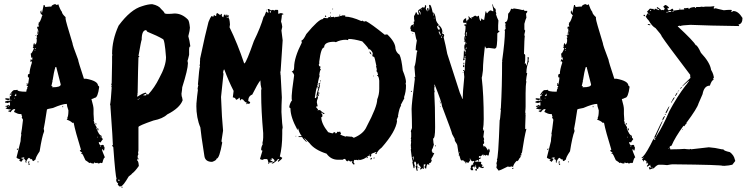

<svg xmlns="http://www.w3.org/2000/svg" viewBox="-20 -773 3610 925"><path d="M243.2 -752.9H247.1L252.9 -749H254.9L260.7 -752.9Q269.5 -726.6 278.3 -715.8Q278.3 -706.5 295.9 -690.4V-682.6Q295.9 -673.3 329.1 -565.4Q329.1 -556.2 356.4 -485.4Q356.4 -478 383.8 -395.5V-393.6H395.5Q452.1 -382.8 452.1 -360.4Q455.6 -360.4 458 -354.5Q451.2 -301.8 436.5 -301.8Q425.3 -295.9 420.9 -295.9V-293.9Q430.7 -260.7 430.7 -247.1V-223.6Q430.7 -213.9 432.6 -194.3H430.7L434.6 -182.6Q432.6 -178.7 432.6 -176.8L436.5 -178.7Q436.5 -173.3 446.3 -159.2L444.3 -155.3Q457.5 -120.1 467.8 -120.1Q469.7 -116.2 469.7 -114.3V-108.4Q472.7 -108.4 475.6 -102.5Q465.8 -90.8 465.8 -86.9L456.1 -88.9V-86.9Q457.5 -73.2 467.8 -73.2Q471.2 -75.2 475.6 -75.2Q478.5 -75.2 481.4 -69.3Q479.5 -69.3 479.5 -67.4Q483.4 -66.9 483.4 -63.5V-57.6L481.4 -47.9Q475.6 -47.9 475.6 -53.7H471.7V-51.8Q471.7 -46.4 485.4 -14.6Q479.5 -14.6 473.6 10.7L469.7 12.7H467.8Q465.8 12.7 465.8 10.7Q458 14.6 454.1 14.6Q448.2 12.7 448.2 10.7L444.3 12.7H440.4Q435.5 8.8 434.6 8.8Q432.6 12.7 432.6 14.6H426.8Q421.4 14.6 415 10.7Q411.1 12.7 409.2 12.7Q409.2 9.8 391.6 -1Q377.9 -31.7 376 -32.2Q370.1 -32.2 370.1 -36.1H376Q376 -38.6 364.3 -45.9Q364.3 -48.8 370.1 -51.8Q342.8 -140.1 335 -180.7Q333 -180.7 333 -182.6L329.1 -180.7Q319.8 -190.9 301.8 -196.3V-198.2L305.7 -200.2L303.7 -204.1Q309.6 -213.4 309.6 -241.2Q301.8 -263.7 301.8 -272.5Q280.8 -272.5 235.4 -252.9Q206.1 -248 206.1 -245.1Q194.3 -168 190.4 -151.4Q192.4 -147.9 192.4 -143.6V-139.6Q182.6 -117.2 170.9 -43.9Q151.4 -15.1 151.4 -4.9L141.6 2.9H139.6Q136.7 2.9 133.8 -6.8Q129.9 -4.9 127.9 -4.9Q127.9 -7.8 120.1 -12.7Q114.7 -12.2 106.4 4.9Q108.4 8.8 108.4 10.7Q104.5 8.8 102.5 8.8V4.9L104.5 1Q102.5 1 98.6 -6.8Q94.7 -4.9 92.8 -4.9V-8.8H96.7V-14.6H92.8L83 -12.7V-8.8L86.9 -10.7L90.8 -4.9Q83.5 6.8 81.1 6.8Q76.2 1 73.2 1V-2.9H77.1V-4.9Q59.6 -10.3 59.6 -14.6L79.1 -92.8Q79.1 -105.5 83 -126H81.1Q85 -143.6 90.8 -196.3L85 -206.1V-208Q85 -210 86.9 -210Q83 -219.7 83 -223.6H75.2Q65.9 -223.6 47.9 -233.4V-235.4L53.7 -247.1H45.9Q37.6 -244.1 30.3 -231.4Q30.3 -235.4 20.5 -235.4V-239.3L32.2 -243.2V-245.1Q6.8 -247.6 6.8 -252.9Q14.6 -252.9 14.6 -258.8H6.8V-262.7Q14.6 -262.7 20.5 -268.6Q21 -264.6 24.4 -264.6H28.3V-280.3Q24.9 -280.3 16.6 -276.4Q13.7 -278.3 4.9 -278.3V-284.2L18.6 -288.1L22.5 -286.1Q30.3 -289.1 30.3 -292L26.4 -293.9Q22.5 -293.5 22.5 -290Q4.9 -292.5 4.9 -295.9Q5.4 -299.8 8.8 -299.8L28.3 -297.9L26.4 -307.6Q34.2 -310.5 34.2 -313.5V-319.3L26.4 -313.5V-315.4Q41 -338.9 47.9 -338.9Q61.5 -338.9 63.5 -340.8Q63.5 -331.1 106.4 -331.1Q107.4 -342.3 112.3 -348.6L110.4 -352.5L114.3 -354.5Q114.3 -360.4 108.4 -360.4V-364.3Q108.4 -366.2 110.4 -366.2L108.4 -370.1V-372.1H112.3V-364.3Q116.7 -364.3 120.1 -399.4Q114.3 -399.4 114.3 -403.3V-411.1Q114.3 -416 122.1 -417Q122.1 -436.5 133.8 -471.7Q131.8 -475.1 131.8 -479.5H129.9V-475.6H126L127.9 -487.3H131.8V-483.4Q135.7 -483.4 135.7 -487.3V-497.1L131.8 -495.1H129.9V-501L127.9 -514.6Q133.3 -514.6 143.6 -540Q140.6 -540 137.7 -545.9L141.6 -547.9Q141.6 -549.8 139.6 -549.8Q141.6 -565.4 145.5 -565.4Q147.5 -562 147.5 -557.6Q157.2 -560.1 157.2 -581.1L155.3 -590.8L159.2 -592.8L157.2 -596.7V-606.4H159.2L163.1 -604.5V-610.4H159.2Q159.2 -613.3 163.1 -627.9H161.1L163.1 -631.8V-635.7L159.2 -633.8V-643.6Q161.1 -643.6 165 -645.5Q165 -643.6 167 -643.6V-647.5L165 -655.3Q167 -659.2 167 -661.1Q165 -661.1 165 -663.1Q172.9 -663.1 182.6 -696.3Q184.6 -696.3 184.6 -698.2L174.8 -710V-717.8Q175.3 -721.7 178.7 -721.7H180.7Q180.7 -719.7 178.7 -719.7Q180.7 -716.3 180.7 -711.9H182.6L190.4 -749H194.3L198.2 -739.3L217.8 -741.2H227.5Q227.5 -747.6 243.2 -752.9ZM165 -626V-620.1H167V-626ZM163.1 -616.2V-612.3H165V-616.2ZM151.4 -604.5H153.3V-600.6H151.4ZM147.5 -538.1 151.4 -536.1V-542Q147.5 -541.5 147.5 -538.1ZM147.5 -532.2V-528.3H149.4V-532.2ZM247.1 -450.2Q239.3 -426.3 233.4 -385.7H231.4Q231.4 -383.8 233.4 -383.8L227.5 -358.4H233.4L231.4 -354.5V-352.5H233.4Q272.5 -352.5 272.5 -366.2L251 -450.2ZM36.1 -325.2V-321.3H38.1V-325.2ZM55.7 -321.3Q55.7 -317.9 49.8 -311.5Q51.8 -311.5 55.7 -309.6Q56.2 -313.5 59.6 -313.5Q57.6 -316.9 57.6 -321.3ZM49.8 -301.8V-297.9H51.8V-301.8ZM32.2 -292V-288.1H34.2V-292ZM18.6 -260.7V-258.8H22.5V-260.7ZM280.3 -260.7H284.2V-256.8H280.3ZM440.4 -180.7Q444.3 -180.2 444.3 -176.8V-172.9H440.4ZM448.2 -155.3H450.2Q454.1 -154.8 454.1 -151.4V-145.5H450.2ZM448.2 -114.3V-110.4H450.2V-114.3ZM461.9 -114.3V-112.3H465.8V-114.3ZM461.9 -71.3V-67.4H465.8V-71.3ZM67.4 -57.6V-55.7Q67.4 -52.7 61.5 -49.8V-55.7Q63.5 -55.7 67.4 -57.6ZM116.2 4.9H122.1V6.8Q122.1 7.8 118.2 12.7V14.6Q124 14.6 124 18.6L118.2 22.5L116.2 8.8ZM161.1 4.9H165V8.8H161.1Z M713.4 -752.9Q745.6 -746.1 756.3 -729.5Q768.1 -719.7 773.9 -708L783.7 -706.1H791.5Q803.7 -706.1 820.8 -708Q856.9 -708 885.3 -678.7Q891.6 -673.3 895 -639.6Q895 -628.4 887.2 -598.6Q893.1 -579.1 897 -549.8Q891.1 -548.8 891.1 -534.2V-508.8Q885.3 -483.9 883.3 -479.5L885.3 -469.7V-467.8Q885.3 -439 857.9 -352.5Q857.9 -343.8 854 -319.3Q856 -315.4 856 -313.5H854Q857.9 -305.2 859.9 -290Q846.2 -252.4 785.6 -221.7Q764.2 -201.2 719.2 -192.4Q647.5 -167.5 647 -161.1V-47.9L645 -36.1Q647 -32.2 647 -30.3Q643.1 -23.9 643.1 -18.6V-14.6L647 -8.8V-4.9H643.1V-8.8H641.1V1Q647 1 648.9 26.4Q630.4 53.2 615.7 63.5Q615.7 65.9 600.1 77.1Q572.8 124 563 124Q561 124 557.1 126Q547.4 118.2 547.4 116.2V114.3L549.3 110.4Q539.6 105 539.6 92.8Q541.5 88.9 541.5 86.9Q536.1 76.7 525.9 -63.5Q523.4 -69.3 520 -69.3V-73.2H523.9Q523.9 -94.2 512.2 -256.8V-260.7Q512.2 -265.1 510.3 -268.6Q514.2 -286.6 518.1 -352.5L516.1 -356.4L518.1 -360.4Q518.1 -364.3 516.1 -364.3Q516.1 -368.7 518.1 -372.1Q520 -436 520 -471.7V-504.9Q520 -506.8 522 -506.8Q520 -510.7 520 -512.7Q520 -580.6 551.3 -649.4Q608.9 -727.5 664.6 -743.2Q693.4 -752.9 713.4 -752.9ZM647 -502.9H650.9V-501Q650.9 -497.1 647 -497.1Q645 -445.8 643.1 -323.2H641.1Q641.1 -321.3 643.1 -321.3L641.1 -311.5V-307.6H643.1Q666 -323.2 682.1 -327.1Q682.1 -322.8 691.9 -317.4H693.8Q725.1 -351.6 746.6 -395.5Q779.8 -455.6 779.8 -497.1Q773.4 -585 764.2 -585Q740.2 -599.6 689.9 -620.1L684.1 -627.9Q662.6 -627.9 662.6 -581.1Q660.6 -581.1 647 -502.9ZM670.4 -313.5H682.1L686 -315.4Q684.1 -319.3 684.1 -321.3Q670.4 -316.9 670.4 -313.5ZM648.9 -297.9V-295.9H652.8V-297.9ZM643.1 -295.9Q643.6 -292 647 -292V-295.9ZM549.3 92.8V94.7Q549.8 98.6 553.2 98.6H555.2V92.8ZM564.9 126H566.9Q570.8 126.5 570.8 129.9L566.9 131.8L564.9 127.9Z M1269.5 -729.5H1277.3Q1277.3 -725.1 1289.1 -723.6Q1293 -725.6 1294.9 -725.6L1302.7 -721.7Q1303.2 -725.6 1306.6 -725.6H1316.4Q1320.3 -725.1 1320.3 -721.7V-708Q1322.3 -708 1322.3 -706.1Q1328.6 -710 1334 -710Q1345.7 -708 1345.7 -704.1Q1337.9 -702.6 1337.9 -700.2Q1337.9 -691.4 1334 -668.9Q1337.9 -660.6 1339.8 -643.6L1335.9 -626Q1340.3 -585.9 1341.8 -579.1L1332 -430.7H1330.1L1332 -426.8L1330.1 -422.9Q1332 -418.9 1332 -417H1330.1L1332 -413.1Q1337.9 -313.5 1337.9 -303.7Q1335.9 -264.6 1335.9 -233.4Q1339.8 -164.6 1341.8 -159.2L1339.8 -147.5V-127.9Q1339.8 -65.4 1328.1 -18.6Q1331.1 -18.6 1339.8 -12.7Q1339.8 -6.8 1320.3 6.8L1318.4 2.9L1326.2 -6.8H1318.4Q1318.4 -0.5 1294.9 14.6H1289.1Q1289.1 10.7 1294.9 10.7V8.8H1291Q1280.3 10.7 1275.4 10.7L1277.3 14.6L1273.4 16.6H1271.5L1273.4 12.7V10.7Q1270 -6.8 1265.6 -6.8H1252Q1247.1 -2.9 1244.1 -2.9Q1240.7 -2.9 1232.4 -6.8L1244.1 -45.9Q1242.2 -45.9 1242.2 -47.9Q1244.1 -47.9 1244.1 -49.8H1242.2L1238.3 -47.9V-53.7Q1238.3 -64.9 1246.1 -79.1L1244.1 -83Q1248 -97.7 1248 -110.4V-131.8Q1238.3 -242.7 1238.3 -319.3V-340.8Q1238.3 -342.8 1240.2 -342.8Q1234.4 -365.2 1234.4 -385.7Q1221.2 -369.6 1195.3 -317.4Q1175.8 -310.1 1175.8 -286.1Q1179.2 -286.1 1185.5 -280.3Q1183.6 -272.5 1177.7 -272.5L1173.8 -274.4L1166 -270.5V-272.5L1169.9 -278.3Q1161.6 -278.3 1150.4 -293.9Q1144 -293.9 1140.6 -295.9V-290H1138.7Q1134.8 -290 1134.8 -301.8H1130.9Q1130.9 -296.9 1117.2 -292Q1113.8 -303.7 1101.6 -303.7L1105.5 -335Q1082 -380.4 1060.5 -438.5Q1057.1 -438.5 1054.7 -424.8L1056.6 -417Q1056.6 -414.6 1044.9 -305.7Q1048.8 -201.2 1054.7 -143.6L1046.9 -92.8Q1048.8 -86.9 1050.8 -86.9Q1037.1 -8.8 1023.4 -8.8Q1023.4 -0.5 1002 6.8Q969.2 6.8 964.8 -20.5Q947.3 -131.8 945.3 -159.2Q925.8 -204.1 925.8 -266.6H927.7Q927.7 -268.6 925.8 -268.6Q929.7 -314.9 933.6 -340.8Q933.6 -342.8 931.6 -342.8Q933.6 -357.4 935.5 -362.3L933.6 -366.2Q939.5 -442.4 943.4 -454.1Q943.4 -456.1 941.4 -456.1L943.4 -465.8V-481.4Q943.4 -483.4 945.3 -483.4L943.4 -487.3Q970.7 -616.7 984.4 -667Q991.7 -687 1000 -696.3L1005.9 -692.4H1007.8Q1008.8 -700.2 1013.7 -700.2Q1014.2 -696.3 1017.6 -696.3H1021.5Q1021.5 -710 1027.3 -710L1041 -700.2Q1041 -703.1 1046.9 -706.1H1048.8V-696.3Q1048.8 -693.4 1054.7 -690.4H1056.6Q1056.6 -701.2 1064.5 -704.1Q1066.4 -700.2 1066.4 -698.2H1068.4Q1072.3 -698.2 1072.3 -704.1H1074.2Q1074.2 -698.2 1076.2 -698.2Q1080.1 -700.2 1082 -700.2V-698.2Q1082 -696.8 1080.1 -686.5Q1085.9 -686.5 1087.9 -655.3L1085.9 -641.6Q1125 -561.5 1156.2 -467.8H1158.2Q1167.5 -474.1 1203.1 -575.2Q1236.3 -643.1 1250 -692.4Q1253.4 -692.4 1261.7 -715.8L1265.6 -717.8Q1265.6 -711.9 1273.4 -711.9V-713.9Q1269.5 -728.5 1269.5 -729.5ZM1261.7 -725.6H1265.6V-723.6H1261.7ZM1279.3 -717.8Q1281.2 -713.9 1281.2 -711.9H1285.2L1283.2 -715.8L1287.1 -721.7H1285.2Q1279.3 -719.7 1279.3 -717.8ZM1072.3 -692.4V-688.5H1078.1V-690.4Q1076.2 -690.4 1072.3 -692.4ZM1287.1 -8.8 1289.1 -4.9V-2.9H1287.1L1283.2 -4.9V1Q1288.6 1 1294.9 6.8H1298.8Q1302.7 6.8 1302.7 1Q1301.8 -4.4 1293 -10.7Q1289.1 -8.8 1287.1 -8.8Z M1584.5 -731.9V-728H1580.6Q1581.1 -731.9 1584.5 -731.9ZM1570.8 -712.4H1574.7Q1574.7 -708.5 1570.8 -708.5ZM1617.7 -702.6H1619.6Q1619.6 -699.7 1613.8 -696.8V-698.7Q1614.3 -702.6 1617.7 -702.6ZM1549.3 -698.7 1551.3 -694.8V-690.9Q1547.4 -692.9 1545.4 -692.9V-694.8Q1545.9 -698.7 1549.3 -698.7ZM1627.4 -698.7H1643.1V-692.9Q1672.9 -692.9 1721.2 -671.4L1725.1 -673.3H1727.1L1732.9 -669.4H1734.9Q1739.3 -669.4 1742.7 -671.4Q1768.1 -658.7 1834.5 -605L1838.4 -606.9H1846.2Q1885.3 -569.3 1885.3 -538.6Q1888.7 -520 1904.8 -509.3Q1914.6 -488.8 1920.4 -433.1Q1936 -395.5 1936 -376.5L1934.1 -372.6L1936 -360.8Q1936 -330.1 1926.3 -304.2L1928.2 -300.3L1910.6 -267.1L1912.6 -263.2Q1904.3 -257.3 1897 -212.4Q1898.9 -212.4 1898.9 -210.4Q1896 -210.4 1891.1 -194.8L1893.1 -190.9Q1887.2 -139.6 1818.8 -62Q1798.8 -46.9 1793.5 -30.8H1791.5Q1787.6 -30.8 1787.6 -34.7Q1791.5 -36.6 1793.5 -36.6L1791.5 -40.5Q1771.5 -34.7 1766.1 -28.8Q1770 -28.8 1770 -26.9Q1766.1 -18.1 1762.2 -17.1V-22.9H1756.3Q1751.5 -19 1748.5 -19L1752.4 -13.2L1748.5 -11.2H1746.6L1748.5 -15.1H1744.6Q1733.4 -5.4 1711.4 -1.5Q1711.4 -5.4 1707.5 -5.4V-1.5H1703.6Q1699.2 -1.5 1695.8 -3.4Q1692.4 -1.5 1688 -1.5Q1688 -3.4 1686 -3.4Q1684.1 5.4 1684.1 12.2Q1688 12.7 1688 16.1Q1688 20 1684.1 20Q1674.3 12.2 1674.3 2.4H1672.4Q1667.5 6.3 1666.5 6.3Q1666.5 3.4 1660.6 0.5H1658.7Q1654.8 1 1654.8 4.4Q1648.4 4.4 1643.1 -7.3H1637.2L1631.3 -3.4H1607.9Q1574.2 -3.4 1553.2 -32.7Q1495.1 -51.3 1471.2 -83.5Q1470.2 -83.5 1447.8 -106.9H1445.8L1457.5 -91.3V-89.4H1455.6Q1436 -108.4 1436 -112.8H1418.5V-116.7H1434.1Q1420.9 -133.8 1416.5 -153.8H1414.6V-147.9H1412.6Q1379.4 -209 1379.4 -249.5V-251.5Q1376 -251.5 1373.5 -257.3Q1376 -275.9 1387.2 -290.5L1385.3 -294.4V-312Q1385.3 -327.6 1397 -409.7Q1397 -417 1385.3 -429.2Q1397 -429.2 1397 -448.7Q1397 -495.1 1434.1 -567.9L1432.1 -577.6Q1441.4 -579.1 1455.6 -608.9Q1515.6 -681.2 1535.6 -681.2Q1535.6 -684.1 1541.5 -687Q1552.2 -685.1 1559.1 -685.1Q1559.1 -688 1564.9 -690.9H1568.8L1572.8 -689V-690.9Q1570.8 -694.8 1570.8 -696.8H1574.7V-690.9H1582.5Q1584.5 -690.9 1584.5 -692.9Q1590.3 -690.9 1590.3 -689Q1598.1 -690.4 1598.1 -692.9Q1600.1 -692.9 1600.1 -690.9Q1612.8 -692.9 1621.6 -696.8H1627.4ZM1658.7 -585.4Q1658.7 -583.5 1656.7 -579.6L1647 -581.5Q1620.1 -581.5 1598.1 -569.8Q1591.3 -571.8 1590.3 -571.8Q1541.5 -571.8 1541.5 -544.4Q1526.4 -544.4 1518.1 -476.1V-464.4H1516.1V-462.4Q1516.1 -452.6 1523.9 -452.6V-450.7L1522 -440.9Q1525.9 -440.4 1525.9 -437Q1521.5 -437 1518.1 -411.6L1520 -407.7Q1516.1 -397.9 1512.2 -378.4V-372.6H1510.3V-368.7L1512.2 -364.7H1508.3V-358.9L1512.2 -360.8H1514.2V-356.9Q1506.3 -356.9 1506.3 -351.1Q1502.4 -342.3 1496.6 -302.2L1500.5 -300.3H1502.4Q1502.4 -307.1 1512.2 -310.1V-308.1Q1512.2 -306.2 1510.3 -306.2L1512.2 -302.2Q1506.3 -289.1 1506.3 -280.8Q1510.3 -263.2 1510.3 -261.2Q1506.8 -259.3 1502.4 -259.3V-257.3L1512.2 -245.6Q1510.3 -241.7 1510.3 -239.7L1516.1 -243.7L1520 -241.7Q1520 -243.7 1522 -243.7Q1522 -239.7 1543.5 -226.1V-224.1H1537.6Q1533.7 -224.1 1533.7 -230H1527.8V-228Q1533.7 -221.7 1533.7 -218.3Q1531.7 -214.4 1531.7 -212.4Q1533.7 -212.4 1533.7 -210.4Q1529.8 -208.5 1527.8 -208.5Q1527.8 -177.7 1561 -136.2Q1577.6 -130.4 1584.5 -130.4Q1584.5 -136.2 1594.2 -136.2Q1596.2 -132.3 1596.2 -130.4Q1604 -130.4 1604 -138.2H1606Q1607.9 -138.2 1607.9 -136.2L1611.8 -138.2H1619.6Q1619.6 -134.8 1623.5 -128.4Q1619.6 -127.9 1619.6 -124.5Q1626 -120.6 1645 -114.7Q1647 -114.7 1647 -116.7L1666.5 -114.7H1674.3Q1684.1 -110.4 1684.1 -108.9Q1731.9 -128.4 1746.6 -163.6Q1797.4 -259.3 1797.4 -294.4Q1807.1 -317.4 1807.1 -345.2V-384.3Q1804.7 -407.7 1797.4 -407.7V-411.6H1801.3Q1798.3 -429.2 1793.5 -429.2L1795.4 -439Q1795.4 -440.9 1791.5 -454.6H1793.5Q1784.7 -499.5 1781.7 -499.5Q1773.9 -499.5 1773.9 -505.4L1775.9 -517.1Q1767.6 -534.2 1758.3 -536.6Q1758.3 -534.7 1756.3 -534.7Q1756.3 -541.5 1725.1 -573.7Q1684.1 -585.4 1658.7 -585.4ZM1760.3 -524.9Q1765.1 -523.9 1770 -511.2H1768.1Q1760.3 -514.6 1760.3 -524.9ZM1777.8 -407.7H1781.7V-405.8H1777.8ZM1522 -386.2Q1525.9 -385.7 1525.9 -382.3L1522 -380.4ZM1522 -374.5H1523.9Q1523.9 -370.6 1520 -370.6L1522 -360.8L1512.2 -327.6H1518.1V-321.8Q1518.1 -317.9 1514.2 -317.9V-319.8L1516.1 -323.7H1512.2V-319.8L1516.1 -314Q1516.1 -310.1 1512.2 -310.1V-314H1510.3Q1510.3 -308.1 1504.4 -308.1V-310.1Q1504.4 -317.4 1514.2 -349.1L1510.3 -347.2L1508.3 -351.1Q1518.1 -351.1 1518.1 -362.8V-368.7L1514.2 -366.7H1512.2Q1512.2 -369.6 1522 -374.5ZM1404.8 -118.7H1406.7V-114.7H1404.8ZM1760.3 -28.8V-24.9H1762.2V-28.8ZM1783.7 -15.1V-9.3H1779.8V-11.2Q1780.3 -15.1 1783.7 -15.1ZM1770 -13.2 1772 -9.3Q1772 -6.3 1766.1 -3.4L1764.2 -7.3Q1764.2 -10.3 1770 -13.2ZM1678.2 4.4V6.3H1682.1V4.4Z M2050.8 -750Q2057.1 -750 2064.5 -712.9Q2076.2 -712.9 2080.1 -679.7Q2080.1 -667.5 2103.5 -642.6Q2111.3 -631.8 2111.3 -619.1H2109.4Q2109.4 -609.4 2117.2 -607.4Q2117.2 -609.4 2119.1 -609.4V-601.6H2121.1Q2117.2 -596.7 2117.2 -593.8Q2127 -555.2 2134.8 -513.7L2195.3 -326.2Q2207 -300.8 2207 -296.9H2209Q2209 -323.7 2216.8 -402.3Q2214.8 -419.4 2214.8 -431.6H2210.9V-435.5H2216.8V-431.6H2218.8Q2218.8 -447.8 2222.7 -492.2V-496.1L2218.8 -494.1Q2218.8 -496.1 2216.8 -496.1V-494.1L2218.8 -484.4L2210.9 -482.4V-484.4Q2214.8 -494.6 2214.8 -525.4V-529.3H2218.8V-523.4L2222.7 -525.4Q2222.7 -523.4 2224.6 -523.4V-529.3Q2216.8 -529.3 2216.8 -546.9Q2216.8 -560.5 2222.7 -560.5V-562.5Q2222.7 -564.5 2220.7 -564.5L2222.7 -568.4V-572.3Q2218.8 -570.3 2216.8 -570.3H2214.8V-572.3H2218.8L2216.8 -585.9Q2217.3 -599.6 2220.7 -599.6L2218.8 -609.4Q2222.7 -630.4 2222.7 -636.7V-648.4Q2216.8 -648.4 2216.8 -652.3Q2217.3 -656.2 2220.7 -656.2H2222.7L2226.6 -654.3V-664.1H2224.6L2220.7 -662.1Q2217.3 -664.1 2210.9 -664.1V-668Q2210.9 -679.7 2224.6 -685.5L2226.6 -681.6Q2224.6 -677.7 2224.6 -675.8Q2228.5 -675.8 2228.5 -669.9H2230.5Q2230.5 -679.7 2238.3 -679.7V-685.5L2236.3 -695.3Q2244.1 -691.4 2244.1 -685.5Q2255.9 -688.5 2267.6 -697.3H2271.5L2277.3 -693.4H2279.3L2285.2 -697.3H2287.1Q2290.5 -671.9 2296.9 -671.9Q2296.9 -677.7 2298.8 -677.7L2296.9 -681.6V-683.6H2298.8Q2306.2 -676.8 2318.4 -675.8L2320.3 -671.9V-662.1L2316.4 -656.2Q2316.4 -654.3 2318.4 -654.3L2316.4 -650.4L2318.4 -646.5Q2318.4 -640.1 2312.5 -630.9Q2320.3 -601.6 2320.3 -585.9V-582Q2306.6 -479.5 2306.6 -433.6Q2302.2 -398.4 2300.8 -398.4Q2310.5 -315.9 2310.5 -199.2Q2310.5 -168 2306.6 -152.3L2308.6 -148.4L2306.6 -144.5V-142.6H2308.6V-146.5L2312.5 -144.5L2308.6 -113.3Q2312.5 -105.5 2312.5 -101.6L2310.5 -97.7L2312.5 -85.9V-84Q2312.5 -81.1 2306.6 -78.1Q2308.6 -74.7 2308.6 -68.4H2310.5Q2312.5 -68.4 2312.5 -70.3Q2319.8 -68.4 2330.1 -48.8H2332Q2332 -56.6 2335.9 -56.6Q2339.8 -50.3 2339.8 -44.9Q2336.4 -40.5 2334 -23.4L2330.1 -25.4L2326.2 -23.4Q2326.2 -27.3 2322.3 -27.3Q2322.3 -23.4 2318.4 -23.4L2312.5 -27.3Q2312.5 -23.4 2308.6 -23.4V-29.3H2306.6Q2306.6 -27.8 2294.9 -19.5L2291 -21.5Q2287.1 -21 2287.1 -17.6V-13.7L2294.9 -11.7V-7.8L2287.1 -5.9Q2287.6 7.8 2291 7.8Q2294.9 5.9 2296.9 5.9L2298.8 9.8Q2296.9 13.7 2296.9 15.6Q2301.8 21.5 2304.7 21.5V23.4L2300.8 29.3L2304.7 31.2L2308.6 29.3L2310.5 33.2V35.2L2302.7 37.1Q2302.7 35.2 2300.8 35.2Q2300.8 37.1 2298.8 37.1Q2298.8 33.2 2294.9 33.2Q2294.9 35.2 2293 35.2Q2293 32.2 2287.1 29.3Q2284.7 41 2281.2 41H2279.3Q2276.4 41 2273.4 35.2L2275.4 31.2Q2269 27.3 2265.6 27.3L2267.6 31.2V33.2H2263.7V29.3H2261.7L2255.9 33.2Q2259.8 43 2259.8 46.9H2250L2246.1 41Q2247.6 33.2 2250 33.2L2248 29.3L2253.9 19.5L2257.8 21.5H2259.8V19.5Q2259.8 17.6 2257.8 17.6L2265.6 3.9Q2261.7 3.9 2261.7 2L2257.8 3.9H2253.9Q2251.5 3.9 2244.1 -9.8L2242.2 -5.9Q2246.1 -5.4 2246.1 -2L2236.3 11.7H2234.4L2228.5 7.8H2226.6V13.7H2222.7Q2222.7 3.9 2218.8 3.9Q2218.8 5.9 2216.8 5.9L2210.9 -2L2207 0H2203.1Q2198.7 0 2193.4 -23.4Q2189.5 -23.4 2189.5 -25.4L2191.4 -29.3Q2188 -37.1 2183.6 -70.3Q2183.6 -77.1 2171.9 -93.8Q2169.9 -100.6 2169.9 -101.6H2171.9L2158.2 -127Q2158.2 -133.8 2109.4 -261.7Q2109.4 -277.8 2074.2 -365.2H2072.3V-361.3Q2072.3 -359.4 2074.2 -359.4L2072.3 -349.6V-341.8Q2072.3 -335.4 2074.2 -332Q2074.2 -330.1 2072.3 -326.2Q2076.2 -265.6 2076.2 -164.1V-158.2Q2076.2 -105.5 2066.4 -105.5Q2068.4 -78.1 2070.3 -76.2Q2064.9 -56.6 2060.5 -50.8V-43Q2064.5 -43 2064.5 -35.2H2066.4L2070.3 -37.1Q2070.3 -35.2 2072.3 -35.2Q2064.9 -18.1 2056.6 -5.9V-3.9H2060.5Q2058.1 13.7 2046.9 13.7V15.6L2048.8 19.5L2044.9 21.5Q2044.9 17.6 2041 17.6Q2035.6 17.6 2033.2 39.1H2031.2Q2028.3 39.1 2025.4 33.2V29.3L2029.3 23.4V17.6Q2025.9 19.5 2021.5 19.5V41H2019.5L2013.7 37.1Q2013.7 40 2007.8 43H2003.9V41L2007.8 33.2L1998 21.5Q1996.1 18.1 1996.1 13.7Q1993.2 13.7 1990.2 19.5V23.4Q1990.2 27.8 1992.2 31.2Q1990.2 34.7 1990.2 39.1L1992.2 48.8L1988.3 50.8Q1986.3 47.4 1982.4 27.3L1986.3 25.4Q1984.4 5.9 1980.5 5.9H1976.6Q1976.6 11.7 1974.6 11.7L1978.5 25.4Q1976.6 28.3 1976.6 37.1H1972.7L1966.8 9.8V7.8Q1966.8 5.9 1968.8 5.9Q1962.9 -12.7 1959 -52.7Q1960.9 -56.6 1960.9 -58.6Q1959 -62.5 1959 -64.5H1960.9L1959 -68.4Q1959 -76.7 1960.9 -89.8L1959 -93.8Q1960.9 -97.2 1960.9 -101.6Q1960.9 -103.5 1959 -103.5L1960.9 -113.3V-132.8Q1960.9 -137.2 1959 -140.6L1964.8 -156.2Q1964.8 -191.9 1962.9 -248Q1962.9 -270 1978.5 -392.6L1976.6 -402.3H1980.5L1976.6 -451.2Q1982.4 -463.4 1988.3 -521.5Q1990.2 -521.5 1990.2 -527.3Q1990.2 -531.2 1982.4 -531.2Q1982.4 -547.4 1988.3 -578.1Q1984.4 -583.5 1978.5 -617.2Q1959 -622.1 1959 -625V-627L1960.9 -630.9Q1957 -630.9 1957 -634.8V-636.7Q1957 -650.9 1968.8 -654.3Q1968.8 -652.3 1970.7 -652.3Q1970.7 -655.3 1974.6 -660.2Q1972.7 -663.6 1972.7 -668Q1976.6 -668 1976.6 -671.9Q1974.6 -679.7 1974.6 -695.3Q1982.4 -707 1982.4 -712.9H1988.3Q1988.3 -701.2 1998 -701.2L1996.1 -705.1L1998 -709Q1994.1 -709 1994.1 -712.9H1996.1L1994.1 -716.8V-720.7Q1994.1 -725.1 2011.7 -734.4Q2011.7 -738.3 2019.5 -738.3V-736.3H2023.4V-740.2H2025.4V-736.3H2027.3V-748H2029.3Q2033.2 -747.6 2033.2 -744.1V-742.2L2031.2 -730.5Q2037.1 -721.7 2037.1 -718.8H2039.1V-722.7L2037.1 -732.4Q2039.1 -732.4 2043 -734.4Q2044.9 -731.4 2044.9 -722.7H2046.9L2048.8 -732.4V-734.4L2046.9 -748ZM2007.8 -728.5V-724.6H2009.8V-728.5ZM1998 -722.7V-716.8Q2003.9 -710.9 2003.9 -703.1H2005.9V-712.9Q2002 -721.7 1998 -722.7ZM2068.4 -709V-697.3H2070.3V-709ZM2070.3 -687.5V-683.6H2072.3V-687.5ZM2250 -683.6V-681.6H2253.9V-683.6ZM2091.8 -652.3V-650.4Q2092.3 -646.5 2095.7 -646.5V-648.4Q2095.7 -652.3 2091.8 -652.3ZM1970.7 -650.4V-646.5H1972.7V-650.4ZM2085.9 -648.4Q2085.9 -632.3 2097.7 -627V-628.9Q2095.7 -632.8 2095.7 -634.8L2099.6 -632.8V-634.8Q2096.2 -643.6 2087.9 -648.4ZM2093.8 -623V-621.1H2097.7V-623ZM2093.8 -619.1V-617.2Q2099.6 -607.4 2099.6 -603.5H2103.5Q2103.5 -607.4 2097.7 -619.1ZM2113.3 -619.1H2115.2V-615.2H2113.3ZM2224.6 -617.2V-601.6H2228.5V-603.5L2226.6 -607.4Q2228.5 -610.8 2228.5 -615.2V-617.2ZM1966.8 -611.3H1970.7V-609.4H1966.8ZM2111.3 -603.5V-599.6H2113.3V-603.5ZM2105.5 -597.7V-595.7Q2107.4 -591.8 2107.4 -589.8H2109.4V-595.7ZM2220.7 -591.8V-587.9H2222.7V-591.8ZM2226.6 -566.4V-562.5H2228.5V-566.4ZM2226.6 -544.9V-537.1H2228.5V-544.9ZM2220.7 -539.1V-535.2H2222.7V-539.1ZM2220.7 -519.5V-515.6H2222.7V-519.5ZM2218.8 -502V-498H2222.7V-502ZM2212.9 -470.7H2216.8V-462.9H2212.9ZM2210.9 -459H2216.8V-449.2H2214.8Q2210.9 -449.2 2210.9 -453.1ZM2209 -423.8H2212.9V-421.9H2209ZM1962.9 -335.9 1964.8 -332 1960.9 -330.1 1959 -334ZM2097.7 -287.1H2101.6V-285.2H2097.7ZM2099.6 -279.3H2103.5V-275.4H2099.6ZM2099.6 -259.8H2103.5V-257.8H2099.6ZM2076.2 -72.3H2080.1V-68.4H2076.2ZM2310.5 -66.4V-64.5H2314.5V-66.4ZM2191.4 -41V-37.1H2193.4V-41ZM1966.8 -13.7Q1970.7 -13.7 1970.7 -3.9H1972.7V-19.5Q1969.7 -19.5 1966.8 -13.7ZM2294.9 -15.6H2296.9V-11.7H2294.9ZM2269.5 2Q2271.5 5.9 2271.5 7.8L2275.4 5.9H2281.2L2285.2 7.8V2Q2285.2 -2 2281.2 -2H2279.3Q2274.4 2 2269.5 2ZM2269.5 21.5Q2270 25.4 2273.4 25.4V21.5ZM1996.1 33.2H2000Q2000 37.1 1996.1 37.1ZM2273.4 41H2277.3V48.8H2273.4Q2269.5 48.8 2269.5 44.9Q2270 41 2273.4 41Z M2455.6 -732.4Q2484.9 -728.5 2496.6 -724.6Q2500.5 -726.6 2502.4 -726.6Q2502.4 -723.6 2508.3 -720.7H2520V-714.8L2514.2 -707L2516.1 -687.5Q2512.2 -681.6 2506.3 -658.2V-630.9L2510.3 -625L2506.3 -607.4Q2506.3 -601.1 2508.3 -597.7Q2506.3 -592.3 2504.4 -513.7Q2507.3 -513.7 2510.3 -507.8V-484.4L2508.3 -464.8L2514.2 -468.8V-457Q2518.6 -457 2522 -482.4V-498H2523.9Q2527.8 -497.6 2527.8 -494.1L2525.9 -482.4L2527.8 -478.5Q2516.1 -452.6 2516.1 -421.9L2520 -419.9Q2516.1 -403.8 2514.2 -382.8Q2514.2 -380.9 2516.1 -380.9Q2512.2 -361.8 2512.2 -324.2V-259.8Q2512.2 -249 2510.3 -232.4Q2512.2 -229.5 2512.2 -220.7H2510.3Q2510.3 -218.8 2512.2 -218.8Q2510.3 -182.6 2510.3 -166V-150.4L2514.2 -152.3H2516.1Q2506.3 -115.7 2494.6 -37.1L2490.7 -35.2L2492.7 -31.2L2490.7 -27.3Q2492.7 -27.3 2492.7 -25.4Q2488.8 -23.4 2486.8 -23.4Q2488.8 -19.5 2488.8 -17.6Q2479 -6.8 2479 -3.9Q2479 -1 2471.2 3.9Q2471.2 2 2469.2 2Q2454.6 16.1 2451.7 31.2H2447.8V27.3Q2441.9 29.3 2441.9 31.2L2438 29.3Q2436 29.3 2436 31.2L2426.3 29.3Q2388.7 48.8 2381.3 48.8Q2381.3 46.9 2371.6 35.2V33.2L2373.5 21.5Q2371.6 17.6 2371.6 15.6Q2371.6 12.2 2375.5 0L2373.5 -3.9Q2380.4 -3.9 2387.2 -193.4Q2389.2 -193.4 2393.1 -242.2Q2393.1 -244.1 2391.1 -244.1L2393.1 -253.9Q2398.9 -353.5 2398.9 -476.6H2400.9Q2400.9 -478.5 2398.9 -478.5Q2412.6 -576.2 2412.6 -623Q2410.6 -627 2410.6 -628.9Q2413.6 -628.9 2416.5 -636.7Q2414.6 -640.6 2414.6 -642.6H2416.5L2414.6 -646.5V-650.4L2416.5 -660.2H2412.6V-666Q2428.2 -666 2428.2 -707Q2438 -716.3 2441.9 -730.5H2447.8L2451.7 -728.5Q2452.1 -732.4 2455.6 -732.4ZM2453.6 35.2V37.1Q2453.6 41 2449.7 41H2447.8V37.1Q2449.7 37.1 2453.6 35.2ZM2351.6 -751.5H2355Q2355 -737.8 2367.2 -730L2369.1 -720.7H2367.2Q2371.1 -710.9 2371.1 -705.1H2369.1Q2375.5 -685.1 2381.3 -674.3L2379.9 -650.9V-627.9Q2379.9 -624 2386.7 -624V-622.1L2376 -612.3V-610.4Q2376 -540.5 2367.2 -540.5L2363.8 -538.6Q2338.4 -542.5 2334 -542.5Q2327.1 -540.5 2321.8 -540.5Q2307.6 -564.5 2307.6 -585V-637.2Q2307.6 -651.9 2318.4 -712.9Q2318.4 -718.8 2321.8 -718.8Q2323.2 -709 2327.1 -709Q2331.1 -716.3 2340.8 -722.7H2346.2Q2349.6 -718.8 2356.9 -718.8Q2356.9 -726.1 2351.6 -751.5Z M2798.3 -752.9H2802.2L2808.1 -749H2810.1L2815.9 -752.9Q2824.7 -726.6 2833.5 -715.8Q2833.5 -706.5 2851.1 -690.4V-682.6Q2851.1 -673.3 2884.3 -565.4Q2884.3 -556.2 2911.6 -485.4Q2911.6 -478 2939 -395.5V-393.6H2950.7Q3007.3 -382.8 3007.3 -360.4Q3010.7 -360.4 3013.2 -354.5Q3006.3 -301.8 2991.7 -301.8Q2980.5 -295.9 2976.1 -295.9V-293.9Q2985.8 -260.7 2985.8 -247.1V-223.6Q2985.8 -213.9 2987.8 -194.3H2985.8L2989.7 -182.6Q2987.8 -178.7 2987.8 -176.8L2991.7 -178.7Q2991.7 -173.3 3001.5 -159.2L2999.5 -155.3Q3012.7 -120.1 3022.9 -120.1Q3024.9 -116.2 3024.9 -114.3V-108.4Q3027.8 -108.4 3030.8 -102.5Q3021 -90.8 3021 -86.9L3011.2 -88.9V-86.9Q3012.7 -73.2 3022.9 -73.2Q3026.4 -75.2 3030.8 -75.2Q3033.7 -75.2 3036.6 -69.3Q3034.7 -69.3 3034.7 -67.4Q3038.6 -66.9 3038.6 -63.5V-57.6L3036.6 -47.9Q3030.8 -47.9 3030.8 -53.7H3026.9V-51.8Q3026.9 -46.4 3040.5 -14.6Q3034.7 -14.6 3028.8 10.7L3024.9 12.7H3022.9Q3021 12.7 3021 10.7Q3013.2 14.6 3009.3 14.6Q3003.4 12.7 3003.4 10.7L2999.5 12.7H2995.6Q2990.7 8.8 2989.7 8.8Q2987.8 12.7 2987.8 14.6H2981.9Q2976.6 14.6 2970.2 10.7Q2966.3 12.7 2964.4 12.7Q2964.4 9.8 2946.8 -1Q2933.1 -31.7 2931.2 -32.2Q2925.3 -32.2 2925.3 -36.1H2931.2Q2931.2 -38.6 2919.4 -45.9Q2919.4 -48.8 2925.3 -51.8Q2897.9 -140.1 2890.1 -180.7Q2888.2 -180.7 2888.2 -182.6L2884.3 -180.7Q2875 -190.9 2856.9 -196.3V-198.2L2860.8 -200.2L2858.9 -204.1Q2864.7 -213.4 2864.7 -241.2Q2856.9 -263.7 2856.9 -272.5Q2835.9 -272.5 2790.5 -252.9Q2761.2 -248 2761.2 -245.1Q2749.5 -168 2745.6 -151.4Q2747.6 -147.9 2747.6 -143.6V-139.6Q2737.8 -117.2 2726.1 -43.9Q2706.5 -15.1 2706.5 -4.9L2696.8 2.9H2694.8Q2691.9 2.9 2689 -6.8Q2685.1 -4.9 2683.1 -4.9Q2683.1 -7.8 2675.3 -12.7Q2669.9 -12.2 2661.6 4.9Q2663.6 8.8 2663.6 10.7Q2659.7 8.8 2657.7 8.8V4.9L2659.7 1Q2657.7 1 2653.8 -6.8Q2649.9 -4.9 2647.9 -4.9V-8.8H2651.9V-14.6H2647.9L2638.2 -12.7V-8.8L2642.1 -10.7L2646 -4.9Q2638.7 6.8 2636.2 6.8Q2631.3 1 2628.4 1V-2.9H2632.3V-4.9Q2614.7 -10.3 2614.7 -14.6L2634.3 -92.8Q2634.3 -105.5 2638.2 -126H2636.2Q2640.1 -143.6 2646 -196.3L2640.1 -206.1V-208Q2640.1 -210 2642.1 -210Q2638.2 -219.7 2638.2 -223.6H2630.4Q2621.1 -223.6 2603 -233.4V-235.4L2608.9 -247.1H2601.1Q2592.8 -244.1 2585.4 -231.4Q2585.4 -235.4 2575.7 -235.4V-239.3L2587.4 -243.2V-245.1Q2562 -247.6 2562 -252.9Q2569.8 -252.9 2569.8 -258.8H2562V-262.7Q2569.8 -262.7 2575.7 -268.6Q2576.2 -264.6 2579.6 -264.6H2583.5V-280.3Q2580.1 -280.3 2571.8 -276.4Q2568.8 -278.3 2560.1 -278.3V-284.2L2573.7 -288.1L2577.6 -286.1Q2585.4 -289.1 2585.4 -292L2581.5 -293.9Q2577.6 -293.5 2577.6 -290Q2560.1 -292.5 2560.1 -295.9Q2560.5 -299.8 2564 -299.8L2583.5 -297.9L2581.5 -307.6Q2589.4 -310.5 2589.4 -313.5V-319.3L2581.5 -313.5V-315.4Q2596.2 -338.9 2603 -338.9Q2616.7 -338.9 2618.7 -340.8Q2618.7 -331.1 2661.6 -331.1Q2662.6 -342.3 2667.5 -348.6L2665.5 -352.5L2669.4 -354.5Q2669.4 -360.4 2663.6 -360.4V-364.3Q2663.6 -366.2 2665.5 -366.2L2663.6 -370.1V-372.1H2667.5V-364.3Q2671.9 -364.3 2675.3 -399.4Q2669.4 -399.4 2669.4 -403.3V-411.1Q2669.4 -416 2677.2 -417Q2677.2 -436.5 2689 -471.7Q2687 -475.1 2687 -479.5H2685.1V-475.6H2681.2L2683.1 -487.3H2687V-483.4Q2690.9 -483.4 2690.9 -487.3V-497.1L2687 -495.1H2685.1V-501L2683.1 -514.6Q2688.5 -514.6 2698.7 -540Q2695.8 -540 2692.9 -545.9L2696.8 -547.9Q2696.8 -549.8 2694.8 -549.8Q2696.8 -565.4 2700.7 -565.4Q2702.6 -562 2702.6 -557.6Q2712.4 -560.1 2712.4 -581.1L2710.4 -590.8L2714.4 -592.8L2712.4 -596.7V-606.4H2714.4L2718.3 -604.5V-610.4H2714.4Q2714.4 -613.3 2718.3 -627.9H2716.3L2718.3 -631.8V-635.7L2714.4 -633.8V-643.6Q2716.3 -643.6 2720.2 -645.5Q2720.2 -643.6 2722.2 -643.6V-647.5L2720.2 -655.3Q2722.2 -659.2 2722.2 -661.1Q2720.2 -661.1 2720.2 -663.1Q2728 -663.1 2737.8 -696.3Q2739.7 -696.3 2739.7 -698.2L2730 -710V-717.8Q2730.5 -721.7 2733.9 -721.7H2735.8Q2735.8 -719.7 2733.9 -719.7Q2735.8 -716.3 2735.8 -711.9H2737.8L2745.6 -749H2749.5L2753.4 -739.3L2772.9 -741.2H2782.7Q2782.7 -747.6 2798.3 -752.9ZM2720.2 -626V-620.1H2722.2V-626ZM2718.3 -616.2V-612.3H2720.2V-616.2ZM2706.5 -604.5H2708.5V-600.6H2706.5ZM2702.6 -538.1 2706.5 -536.1V-542Q2702.6 -541.5 2702.6 -538.1ZM2702.6 -532.2V-528.3H2704.6V-532.2ZM2802.2 -450.2Q2794.4 -426.3 2788.6 -385.7H2786.6Q2786.6 -383.8 2788.6 -383.8L2782.7 -358.4H2788.6L2786.6 -354.5V-352.5H2788.6Q2827.6 -352.5 2827.6 -366.2L2806.2 -450.2ZM2591.3 -325.2V-321.3H2593.3V-325.2ZM2610.8 -321.3Q2610.8 -317.9 2605 -311.5Q2606.9 -311.5 2610.8 -309.6Q2611.3 -313.5 2614.7 -313.5Q2612.8 -316.9 2612.8 -321.3ZM2605 -301.8V-297.9H2606.9V-301.8ZM2587.4 -292V-288.1H2589.4V-292ZM2573.7 -260.7V-258.8H2577.6V-260.7ZM2835.4 -260.7H2839.4V-256.8H2835.4ZM2995.6 -180.7Q2999.5 -180.2 2999.5 -176.8V-172.9H2995.6ZM3003.4 -155.3H3005.4Q3009.3 -154.8 3009.3 -151.4V-145.5H3005.4ZM3003.4 -114.3V-110.4H3005.4V-114.3ZM3017.1 -114.3V-112.3H3021V-114.3ZM3017.1 -71.3V-67.4H3021V-71.3ZM2622.6 -57.6V-55.7Q2622.6 -52.7 2616.7 -49.8V-55.7Q2618.7 -55.7 2622.6 -57.6ZM2671.4 4.9H2677.2V6.8Q2677.2 7.8 2673.3 12.7V14.6Q2679.2 14.6 2679.2 18.6L2673.3 22.5L2671.4 8.8ZM2716.3 4.9H2720.2V8.8H2716.3Z M3110.8 -723.6Q3111.3 -719.7 3114.7 -719.7H3116.7V-723.6ZM3201.7 -59.6V-55.7H3203.6V-59.6ZM3137.2 -112.3V-108.4Q3141.1 -108.4 3141.1 -112.3ZM3105 -708V-704.1L3108.9 -702.1Q3106.9 -706.1 3106.9 -708ZM3190.9 -715.8V-711.9Q3194.3 -713.9 3198.7 -713.9V-715.8ZM3218.3 -719.7V-717.8H3226.1V-719.7ZM3200.7 -719.7V-713.9Q3203.1 -715.8 3214.4 -715.8Q3214.4 -719.7 3210.4 -719.7ZM3187 -749Q3193.4 -747.1 3202.6 -737.3V-733.4H3194.8Q3197.3 -723.6 3200.7 -723.6H3202.6Q3209.5 -723.6 3218.3 -731.4Q3221.2 -731.4 3224.1 -725.6Q3222.2 -725.6 3222.2 -723.6Q3224.1 -723.6 3224.1 -721.7Q3259.8 -727.5 3276.9 -727.5L3274.9 -731.4V-733.4H3282.7L3296.4 -735.4V-731.4H3302.2Q3302.2 -736.8 3327.6 -739.3V-735.4H3333.5V-739.3H3351.1L3362.8 -741.2Q3364.7 -741.2 3364.7 -739.3L3378.4 -741.2H3401.9L3421.4 -743.2V-741.2L3417.5 -733.4Q3421.4 -731.4 3423.3 -731.4L3427.2 -733.4Q3432.1 -731.4 3467.3 -723.6Q3484.4 -725.6 3496.6 -725.6H3502.4L3506.3 -723.6L3502.4 -715.8H3506.3L3512.2 -719.7H3514.2Q3536.6 -719.7 3557.1 -686.5Q3557.1 -659.2 3539.6 -655.3H3537.6L3541.5 -649.4Q3539.6 -649.4 3539.6 -647.5Q3394 -649.4 3306.2 -653.3Q3263.7 -651.4 3257.3 -647.5L3253.4 -649.4Q3250 -647.5 3245.6 -647.5V-645.5Q3321.3 -575.2 3331.5 -555.7Q3339.8 -555.7 3356.9 -518.6Q3400.9 -471.7 3405.8 -436.5Q3418.9 -414.6 3419.4 -395.5L3415.5 -397.5V-395.5Q3417.5 -392.1 3417.5 -387.7Q3409.2 -387.7 3399.9 -360.4Q3372.1 -360.4 3364.7 -319.3L3345.2 -274.4Q3339.8 -252.4 3286.6 -180.7Q3288.6 -180.7 3288.6 -178.7Q3285.2 -178.7 3276.9 -165H3274.9Q3274.9 -167 3272.9 -167Q3232.4 -111.8 3215.3 -71.3Q3206.5 -68.8 3205.6 -63.5L3211.4 -51.8L3215.3 -53.7H3223.1Q3252 -53.7 3277.8 -55.7Q3290.5 -53.7 3303.2 -53.7L3307.1 -55.7Q3309.1 -55.7 3309.1 -53.7Q3389.6 -63.5 3395 -63.5Q3424.3 -61.5 3457.5 -53.7H3465.3Q3465.3 -46.9 3496.6 -40Q3516.1 -24.9 3520 -4.9Q3522 -1.5 3522 2.9L3508.3 20.5Q3495.6 24.4 3465.3 26.4V24.4Q3463.4 24.4 3463.4 26.4Q3463.4 21 3219.2 18.6Q3214.4 18.6 3193.8 22.5Q3176.8 20.5 3164.6 20.5H3154.8Q3145.5 20.5 3129.4 38.1H3125.5V34.2H3123.5V42L3119.6 40L3109.9 43.9Q3106 36.1 3106 32.2H3107.9Q3111.3 34.2 3115.7 34.2H3119.6L3109.9 24.4H3113.8V20.5L3098.1 30.3Q3098.1 28.3 3096.2 28.3Q3096.2 25.4 3104 16.6Q3100.1 16.6 3100.1 10.7H3098.1V14.6H3094.2V2.9L3082.5 -2.9V4.9H3080.6Q3080.6 1 3072.8 -4.9L3080.6 -12.7V-14.6L3072.8 -10.7L3070.8 -14.6Q3082.5 -16.1 3113.8 -75.2Q3127.9 -104.5 3129.4 -104.5H3131.3Q3131.3 -98.6 3135.3 -98.6L3137.2 -102.5V-104.5H3133.3V-114.3Q3166 -186 3171.4 -190.4V-186.5Q3139.2 -115.7 3139.2 -114.3H3141.1Q3176.8 -170.4 3204.6 -237.3Q3242.7 -308.6 3282.7 -360.4Q3284.2 -360.4 3300.3 -383.8H3298.3L3267.1 -356.4V-358.4Q3267.1 -360.4 3306.2 -397.5V-399.4Q3306.2 -403.8 3304.2 -407.2L3306.2 -411.1Q3189 -565.4 3167.5 -598.6Q3167.5 -604.5 3138.2 -637.7Q3121.6 -646 3105 -674.8Q3098.1 -680.7 3091.3 -692.4Q3097.7 -708 3101.1 -708V-711.9L3097.2 -717.8Q3099.1 -717.8 3110.8 -731.4H3114.7L3124.5 -729.5Q3124.5 -731.4 3126.5 -731.4Q3127 -727.5 3130.4 -727.5H3136.2L3134.3 -731.4H3136.2L3155.8 -723.6V-725.6Q3155.8 -729.5 3144 -733.4V-735.4L3146 -739.3Q3152.3 -736.3 3167.5 -723.6L3171.4 -725.6Q3175.3 -723.6 3177.2 -723.6Q3177.2 -726.6 3183.1 -729.5Q3183.1 -732.4 3175.3 -741.2Q3183.1 -749 3187 -749ZM3267.1 -151.4H3269V-147.5H3267.1ZM3181.2 -213.9H3183.1V-211.9Q3174.3 -192.4 3171.4 -192.4V-194.3Q3171.4 -204.1 3181.2 -213.9ZM3183.1 -223.6H3187V-219.7H3183.1ZM3204.6 -260.7V-258.8Q3193.8 -231 3189 -227.5H3187V-231.4Q3201.2 -260.7 3204.6 -260.7ZM3218.3 -286.1V-282.2Q3218.3 -278.3 3214.4 -278.3V-282.2Q3214.8 -286.1 3218.3 -286.1ZM3228 -303.7H3230V-301.8Q3221.2 -286.1 3218.3 -286.1V-290Q3225.6 -303.7 3228 -303.7ZM3243.7 -327.1V-325.2Q3238.3 -312 3231.9 -309.6V-311.5Q3239.3 -326.2 3243.7 -327.1ZM3245.6 -333H3247.6V-329.1H3245.6ZM3249.5 -338.9H3251.5V-335H3249.5ZM3265.1 -354.5V-352.5Q3265.1 -349.6 3257.3 -344.7V-346.7Q3257.3 -349.6 3265.1 -354.5ZM3101.1 -657.2H3103L3112.8 -655.3V-651.4H3110.8L3101.1 -653.3ZM3083.5 -702.1Q3086.4 -702.1 3089.4 -694.3H3087.4Q3079.6 -697.3 3079.6 -700.2ZM3253.4 -731.4H3257.3V-727.5H3253.4Z"/></svg>

Font: Mister Brush
Style: Regular
Weight: 400
Designer: GGBotNet
Foundry: GGBotNet
Version: 1.00